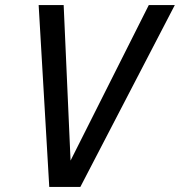

<svg xmlns="http://www.w3.org/2000/svg" viewBox="-20 -740 712 760"><path d="M175 0 133 -720H232L261 -66H240L569 -720H672L298 0Z"/></svg>

Font: Instrument Sans SemiCondensed Medium
Style: Italic
Weight: 500
Width: 4
Italic angle: -13°
Designer: Rodrigo Fuenzalida
Foundry: fragTYPE
Version: Version 1.000;gftools[0.9.28]